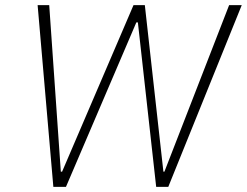

<svg xmlns="http://www.w3.org/2000/svg" viewBox="-20 -725 958 745"><path d="M187 0 126 -705H171L216 -59H221L498 -705H542L614 -59H618L869 -705H918L633 0H586L515 -638H509L236 0Z"/></svg>

Font: Nunito Sans 7pt Condensed ExtraLight
Style: Italic
Weight: 250
Width: 3
Italic angle: -9°
Designer: Vernon Adams
Foundry: Vernon Adams
Version: Version 3.101;gftools[0.9.27]